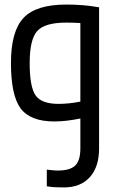

<svg xmlns="http://www.w3.org/2000/svg" viewBox="-20 -659 522 841"><path d="M414 -627V-9Q414 72 373.5 117Q333 162 259 162Q236 162 219.5 161Q203 160 185 157V84Q210 87 218 87.5Q226 88 233 88Q287 88 309.5 66Q332 44 332 -9V-140Q303 -134 274.5 -130.5Q246 -127 218 -127Q113 -127 70.5 -184Q28 -241 28 -383Q28 -522 83 -580.5Q138 -639 270 -639Q306 -639 339.5 -636.5Q373 -634 414 -627ZM270 -560Q176 -560 143 -523Q110 -486 110 -383Q110 -278 136 -241Q162 -204 236 -204Q258 -204 283 -206.5Q308 -209 332 -214V-558Q319 -559 302.5 -559.5Q286 -560 270 -560Z"/></svg>

Font: Blinker
Style: Regular
Weight: 400
Designer: Juergen Huber
Foundry: supertype
Version: Version 1.017;hotconv 1.0.117;makeotfexe 2.5.65602